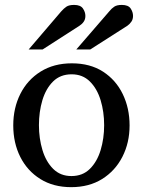

<svg xmlns="http://www.w3.org/2000/svg" viewBox="-20 -753 584 785"><path d="M509.8 -240.2Q509.8 -169.4 480.5 -112.1Q451.2 -54.7 397.7 -21.2Q344.2 12.2 271 12.2Q198.2 12.2 145 -21Q91.8 -54.2 63 -111.3Q34.2 -168.5 34.2 -240.2Q34.2 -311.5 63.2 -369.1Q92.3 -426.8 146.2 -460.4Q200.2 -494.1 273.9 -494.1Q348.6 -494.1 401.4 -460Q454.1 -425.8 481.9 -368.2Q509.8 -310.5 509.8 -240.2ZM405.8 -241.2Q405.8 -295.9 391.4 -343.3Q377 -390.6 347.4 -419.9Q317.9 -449.2 272.9 -449.2Q226.6 -449.2 197 -419.9Q167.5 -390.6 153.3 -343.3Q139.2 -295.9 139.2 -241.2Q139.2 -187 153.6 -139.4Q168 -91.8 197.5 -62.5Q227.1 -33.2 272 -33.2Q317.9 -33.2 347.4 -62.5Q377 -91.8 391.4 -139.2Q405.8 -186.5 405.8 -241.2ZM523.9 -688Q523.9 -674.3 517.3 -664.6Q510.7 -654.8 501 -647.9L349.1 -550.8H292L426.3 -706.1Q436.5 -718.8 447.3 -725.8Q458 -732.9 478 -732.9Q504.4 -732.9 514.2 -718.3Q523.9 -703.6 523.9 -688ZM329.1 -688Q329.1 -674.3 322.5 -664.6Q315.9 -654.8 305.2 -647.9L154.3 -550.8H97.2L230 -706.1Q241.2 -718.8 251.7 -725.8Q262.2 -732.9 283.2 -732.9Q309.1 -732.9 319.1 -718.3Q329.1 -703.6 329.1 -688Z"/></svg>

Font: Charis
Style: Regular
Weight: 400
Designer: Walt Agee, Miriam Martin, Annie Olsen, Victor Gaultney, Lorna Priest, Alan Ward, Bob Hallissy, Martin Hosken, Sharon Cor
Foundry: SIL Global
Version: Version 7.000